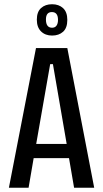

<svg xmlns="http://www.w3.org/2000/svg" viewBox="-20 -887 487 907"><path d="M22 0 150 -660H298L425 0H330L306 -140H139L115 0ZM217 -584 151 -207H295L230 -584ZM226 -719Q194 -719 174 -738.5Q154 -758 154 -794Q154 -831 174 -849Q194 -867 226 -867Q258 -867 278 -848.5Q298 -830 298 -793Q298 -755 278 -737Q258 -719 226 -719ZM226 -756Q240 -756 247 -766Q254 -776 254 -793Q254 -830 225 -830Q197 -830 197 -795Q197 -756 226 -756Z"/></svg>

Font: Bricolage Grotesque 12pt Condensed
Style: Regular
Weight: 400
Width: 3
Designer: Mathieu Triay
Foundry: Atelier Triay
Version: Version 1.001; ttfautohint (v1.8.4.7-5d5b);gftools[0.9.33.de